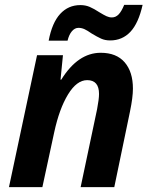

<svg xmlns="http://www.w3.org/2000/svg" viewBox="-20 -773 613 793"><path d="M133 -545H240L230 -444H233Q302 -555 396 -555Q461 -555 495 -515.5Q529 -476 529 -407Q529 -371 517 -313L452 0H313L381 -322Q389 -364 389 -385Q389 -442 340 -442Q297 -442 261 -383Q225 -324 204 -227L155 0H17ZM312 -752Q333 -752 350.5 -744.5Q368 -737 391 -722Q409 -711 420 -706Q431 -701 442 -701Q458 -701 470 -713.5Q482 -726 493 -753H569Q552 -677 518.5 -641.5Q485 -606 435 -606Q414 -606 397.5 -613.5Q381 -621 358 -635Q341 -647 329 -652.5Q317 -658 304 -658Q289 -658 277 -644Q265 -630 259 -605H181Q195 -679 228.5 -715.5Q262 -752 312 -752Z"/></svg>

Font: Noto Sans Display
Style: Bold Italic
Weight: 700
Italic angle: -12°
Designer: Monotype Design team
Foundry: Monotype Imaging Inc.
Version: Version 1.000